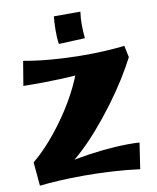

<svg xmlns="http://www.w3.org/2000/svg" viewBox="-105 -1063 952 1162"><g transform="rotate(-10 371.5 -482.0)"><path d="M187 -42 33 -134Q86 -177 141.5 -240Q197 -303 249 -379Q301 -455 341.5 -537.5Q382 -620 404 -703L711 -661Q683 -606 641 -538.5Q599 -471 546 -399.5Q493 -328 433.5 -259.5Q374 -191 311.5 -134.5Q249 -78 187 -42ZM661 19Q579 8 491 3Q403 -2 319.5 -2Q236 -2 165 2Q94 6 46 12L33 -134L223 -94Q292 -111 373.5 -123Q455 -135 536.5 -140Q618 -145 685 -141ZM52 -600 77 -750Q160 -735 248.5 -728Q337 -721 421 -720Q505 -719 576.5 -723Q648 -727 696 -733L711 -661Q606 -635 500 -621Q394 -607 283.5 -602.5Q173 -598 52 -600ZM308 -813Q302 -851 302.5 -898.5Q303 -946 307 -983H470Q464 -943 464.5 -900.5Q465 -858 469 -820Z"/></g></svg>

Font: Marhey Light
Style: Regular
Weight: 300
Designer: Nur Syamsi & Bustanul Arifin
Foundry: Namelatype
Version: Version 1.000